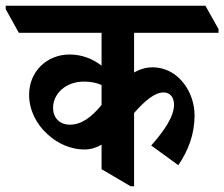

<svg xmlns="http://www.w3.org/2000/svg" viewBox="-76 -645 786 673"><path d="M220 -121C243 -121 263 -128 280 -138V-52L382 8H394V-249C432 -292 466 -321 498 -321C520 -321 534 -304 534 -278C534 -238 502 -189 454 -135L549 -66C584 -117 606 -175 606 -240C606 -282 592 -322 568 -353C543 -386 505 -409 459 -409C435 -409 413 -402 394 -391V-530H690V-543L644 -625H-56V-613L-10 -530H280V-415C250 -438 212 -454 168 -454C89 -454 26 -395 26 -313C26 -260 51 -210 90 -175C125 -142 172 -121 220 -121ZM110 -267C110 -316 154 -359 218 -359C242 -359 262 -355 280 -347V-277C243 -232 208 -208 169 -208C132 -208 110 -233 110 -267Z"/></svg>

Font: Noto Serif Devanagari Condensed
Style: Bold
Weight: 700
Width: 3
Designer: Universal Thirst, Indian Type Foundry and the Monotype Design Team
Foundry: Monotype Imaging Inc.
Version: Version 2.004